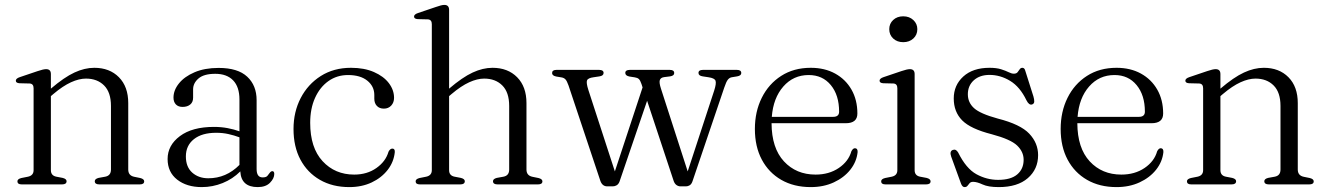

<svg xmlns="http://www.w3.org/2000/svg" viewBox="-20 -752 5414 783"><path d="M187.5 -450V-390.5Q242 -437 283.5 -456.2Q325 -475.5 364.5 -475.5Q427 -475.5 465 -437Q503 -398.5 503 -331.5V-60.5Q503 -36 527.5 -31L552 -26Q568 -22 568 -12.5Q568 0 550 0H385Q366.5 0 366.5 -13Q366.5 -22.5 382 -26.5L409.5 -31.5Q432.5 -36 432.5 -60.5V-320Q432.5 -375.5 404.5 -403.5Q376.5 -431.5 330.5 -431.5Q302.5 -431.5 269.5 -416.5Q236.5 -401.5 197.5 -368.5L187.5 -360V-58Q187.5 -36 209.5 -31.5L235.5 -26.5Q251.5 -22.5 251.5 -13Q251.5 0 233 0H68.5Q51 0 51 -12.5Q51 -22 67 -26L94.5 -31.5Q117 -36.5 117 -58V-392Q117 -410.5 101 -411.5L59.5 -412.5Q44.5 -413.5 44.5 -423Q44.5 -432 61 -437.5L133.5 -462Q157 -470 168 -470Q187.5 -470 187.5 -450Z M663.5 -103.5Q663.5 -159.5 713.8 -197Q764 -234.5 852.5 -234.5Q882 -234.5 908.2 -229.5Q934.5 -224.5 956.5 -216.5V-346Q956.5 -397.5 930.8 -424.2Q905 -451 858 -451Q811.5 -451 789.5 -432Q767.5 -413 767.5 -387.5V-353.5Q767.5 -335.5 755.8 -325.8Q744 -316 724.5 -316Q707 -316 697.2 -326.2Q687.5 -336.5 687.5 -354Q687.5 -384 709.8 -411.8Q732 -439.5 773.2 -457.2Q814.5 -475 871.5 -475Q950 -475 988.2 -439.2Q1026.5 -403.5 1026.5 -343.5V-62.5Q1026.5 -28.5 1051 -28.5Q1065 -28.5 1070.2 -34.5Q1075.5 -40.5 1079.5 -46.5Q1085 -54 1090.5 -54Q1098.5 -54 1098.5 -42.5Q1098.5 -24.5 1081.2 -6.8Q1064 11 1031 11Q963.5 11 960 -53Q929 -22 888 -5.5Q847 11 803 11Q741.5 11 702.5 -19.5Q663.5 -50 663.5 -103.5ZM738 -114Q738 -71 764 -48Q790 -25 829.5 -25Q902.5 -25 956.5 -79.5V-192Q935 -200 911.8 -205.2Q888.5 -210.5 861.5 -210.5Q803.5 -210.5 770.8 -184.5Q738 -158.5 738 -114Z M1587 -353Q1587 -334 1575.5 -321.5Q1564 -309 1545.5 -309Q1527.5 -309 1517 -320Q1506.5 -331 1506.5 -349.5V-364.5Q1506.5 -400 1478 -423Q1449.5 -446 1399.5 -446Q1354 -446 1319.2 -421.2Q1284.5 -396.5 1264.8 -352.8Q1245 -309 1245 -251Q1245 -149.5 1295.5 -94.8Q1346 -40 1424.5 -40Q1477 -40 1515 -66.8Q1553 -93.5 1564.5 -133.5Q1571 -146 1580 -146Q1591 -146 1590 -131.5Q1586 -91.5 1561 -59.2Q1536 -27 1495.8 -8Q1455.5 11 1404.5 11Q1336 11 1284.8 -18.5Q1233.5 -48 1205.2 -101Q1177 -154 1177 -226Q1177 -295.5 1206.2 -352Q1235.5 -408.5 1288.2 -442Q1341 -475.5 1411.5 -475.5Q1465.5 -475.5 1505 -458.2Q1544.5 -441 1565.8 -413Q1587 -385 1587 -353Z M1811.5 -711.5V-390.5Q1866 -437 1907.5 -456.2Q1949 -475.5 1988.5 -475.5Q2051 -475.5 2089 -437Q2127 -398.5 2127 -331.5V-60.5Q2127 -36 2151.5 -31L2176 -26Q2192 -22 2192 -12.5Q2192 0 2174 0H2009Q1990.5 0 1990.5 -13Q1990.5 -22.5 2006 -26.5L2033.5 -31.5Q2056.5 -36 2056.5 -60.5V-320Q2056.5 -375.5 2028.5 -403.5Q2000.5 -431.5 1954.5 -431.5Q1926.5 -431.5 1893.5 -416.5Q1860.5 -401.5 1821.5 -368.5L1811.5 -360V-58Q1811.5 -36 1833.5 -31.5L1859.5 -26.5Q1875.5 -22.5 1875.5 -13Q1875.5 0 1857 0H1692.5Q1675 0 1675 -12.5Q1675 -22 1691 -26L1718.5 -31.5Q1741 -36.5 1741 -58V-653.5Q1741 -672 1725 -673L1683.5 -674Q1668.5 -675 1668.5 -684.5Q1668.5 -693.5 1685 -699L1757.5 -723.5Q1781 -732 1792 -732Q1811.5 -732 1811.5 -711.5Z M2479 8H2456.5Q2436.5 8 2428.5 -14L2298.5 -403.5Q2292 -422 2285.8 -428.5Q2279.5 -435 2269 -436.5L2248 -440Q2231.5 -443.5 2231.5 -454Q2231.5 -467 2249 -467H2423.5Q2441.5 -467 2441.5 -454.5Q2441.5 -443 2424.5 -440.5L2401 -437Q2378 -434 2374 -424.2Q2370 -414.5 2379.5 -385L2487.5 -53L2600.5 -395.5L2596 -409.5Q2591 -424.5 2585.2 -429.8Q2579.5 -435 2569 -436.5L2546.5 -440Q2530 -443.5 2530 -454.5Q2530 -467 2548.5 -467H2712Q2729.5 -467 2729.5 -454Q2729.5 -443 2712.5 -440.5L2688.5 -437.5Q2674 -435.5 2670.8 -425.2Q2667.5 -415 2675.5 -390.5L2784.5 -53L2892.5 -382.5Q2902 -412 2898 -422.8Q2894 -433.5 2869 -437L2846 -440.5Q2828.5 -443 2828.5 -454.5Q2828.5 -467 2846.5 -467H2985.5Q3003 -467 3003 -454Q3003 -443.5 2986 -440.5L2964.5 -437Q2955 -435.5 2948.2 -427Q2941.5 -418.5 2933.5 -394.5L2804 -12.5Q2800 -1 2792.8 3.5Q2785.5 8 2777.5 8H2755Q2746.5 8 2739 2.8Q2731.5 -2.5 2727.5 -13.5L2619 -341L2506.5 -11.5Q2502.5 -1 2495 3.5Q2487.5 8 2479 8Z M3476.5 -289Q3476.5 -249.5 3429 -249.5H3126.5Q3127 -148 3177 -94Q3227 -40 3306 -40Q3361 -40 3400.8 -67Q3440.5 -94 3452 -135Q3458.5 -147.5 3466.5 -147.5Q3478 -147.5 3477.5 -132Q3473.5 -92.5 3447.8 -60Q3422 -27.5 3380.2 -8.2Q3338.5 11 3286.5 11Q3217.5 11 3166.2 -18.5Q3115 -48 3086.8 -101Q3058.5 -154 3058.5 -226Q3058.5 -296.5 3086.5 -353Q3114.5 -409.5 3165.8 -442.5Q3217 -475.5 3286.5 -475.5Q3343 -475.5 3385.8 -452Q3428.5 -428.5 3452.5 -386.5Q3476.5 -344.5 3476.5 -289ZM3278 -446Q3215.5 -446 3174.5 -399.2Q3133.5 -352.5 3127.5 -275.5H3377.5Q3402 -275.5 3402 -296.5Q3402 -364 3368.2 -405Q3334.5 -446 3278 -446Z M3663.5 -580Q3638.5 -580 3622.5 -595Q3606.5 -610 3606.5 -633Q3606.5 -655.5 3622.5 -670.5Q3638.5 -685.5 3663.5 -685.5Q3688.5 -685.5 3704.8 -670.2Q3721 -655 3721 -633Q3721 -610 3704.8 -595Q3688.5 -580 3663.5 -580ZM3710 -450V-58Q3710 -36 3732 -31.5L3758.5 -26.5Q3775 -22.5 3775 -12.5Q3775 0 3756.5 0H3591Q3573.5 0 3573.5 -12.5Q3573.5 -22 3589.5 -26L3617 -31.5Q3639.5 -36.5 3639.5 -58V-392Q3639.5 -410.5 3623.5 -411.5L3582 -412.5Q3567 -413.5 3567 -423Q3567 -432 3583.5 -437.5L3656 -462Q3679.5 -470 3690.5 -470Q3710 -470 3710 -450Z M4015.5 -446.5Q3975.5 -446.5 3951.2 -424.5Q3927 -402.5 3927 -367.5Q3927 -334 3952.2 -311Q3977.5 -288 4049 -268.5Q4141.5 -245 4177.5 -206.8Q4213.5 -168.5 4213.5 -119.5Q4213.5 -62 4171.5 -25.5Q4129.5 11 4053 11Q4010 11 3987 0.2Q3964 -10.5 3948.5 -10.5Q3939 -10.5 3934.2 -5Q3929.5 0.5 3925.5 5.8Q3921.5 11 3913.5 11Q3904.5 11 3899 -3.5L3859 -113.5Q3851.5 -135 3865.5 -140.5Q3878.5 -145.5 3887.5 -130Q3920 -64.5 3962 -41.5Q4004 -18.5 4050.5 -18.5Q4102.5 -18.5 4128.5 -40.8Q4154.5 -63 4154.5 -100.5Q4154.5 -133 4128 -158.5Q4101.5 -184 4024.5 -204.5Q3938 -226.5 3903.8 -261.2Q3869.5 -296 3869.5 -350.5Q3869.5 -404.5 3908.5 -440Q3947.5 -475.5 4015.5 -475.5Q4044 -475.5 4062.8 -469.5Q4081.5 -463.5 4093.5 -457.5Q4105.5 -451.5 4114.5 -451.5Q4125 -451.5 4129.8 -457.5Q4134.5 -463.5 4138.5 -469.5Q4142.5 -475.5 4149.5 -475.5Q4158.5 -475.5 4161.5 -462.5L4194.5 -358.5Q4198 -346.5 4197.8 -337.8Q4197.5 -329 4189 -326Q4176.5 -322 4166 -343Q4139.5 -398 4099.5 -422.2Q4059.5 -446.5 4015.5 -446.5Z M4723.5 -289Q4723.5 -249.5 4676 -249.5H4373.5Q4374 -148 4424 -94Q4474 -40 4553 -40Q4608 -40 4647.8 -67Q4687.5 -94 4699 -135Q4705.5 -147.5 4713.5 -147.5Q4725 -147.5 4724.5 -132Q4720.5 -92.5 4694.8 -60Q4669 -27.5 4627.2 -8.2Q4585.5 11 4533.5 11Q4464.5 11 4413.2 -18.5Q4362 -48 4333.8 -101Q4305.5 -154 4305.5 -226Q4305.5 -296.5 4333.5 -353Q4361.5 -409.5 4412.8 -442.5Q4464 -475.5 4533.5 -475.5Q4590 -475.5 4632.8 -452Q4675.5 -428.5 4699.5 -386.5Q4723.5 -344.5 4723.5 -289ZM4525 -446Q4462.5 -446 4421.5 -399.2Q4380.5 -352.5 4374.5 -275.5H4624.5Q4649 -275.5 4649 -296.5Q4649 -364 4615.2 -405Q4581.5 -446 4525 -446Z M4957 -450V-390.5Q5011.5 -437 5053 -456.2Q5094.5 -475.5 5134 -475.5Q5196.5 -475.5 5234.5 -437Q5272.5 -398.5 5272.5 -331.5V-60.5Q5272.5 -36 5297 -31L5321.5 -26Q5337.5 -22 5337.5 -12.5Q5337.5 0 5319.5 0H5154.5Q5136 0 5136 -13Q5136 -22.5 5151.5 -26.5L5179 -31.5Q5202 -36 5202 -60.5V-320Q5202 -375.5 5174 -403.5Q5146 -431.5 5100 -431.5Q5072 -431.5 5039 -416.5Q5006 -401.5 4967 -368.5L4957 -360V-58Q4957 -36 4979 -31.5L5005 -26.5Q5021 -22.5 5021 -13Q5021 0 5002.5 0H4838Q4820.5 0 4820.5 -12.5Q4820.5 -22 4836.5 -26L4864 -31.5Q4886.5 -36.5 4886.5 -58V-392Q4886.5 -410.5 4870.5 -411.5L4829 -412.5Q4814 -413.5 4814 -423Q4814 -432 4830.5 -437.5L4903 -462Q4926.5 -470 4937.5 -470Q4957 -470 4957 -450Z"/></svg>

Font: Fraunces 9pt S000 Light
Style: Regular
Weight: 300
Version: Version 1.000; ttfautohint (v1.8.3)